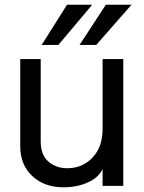

<svg xmlns="http://www.w3.org/2000/svg" viewBox="-20 -785 614 816"><path d="M389 -594H318L430 -765H539ZM228 -594H157L265 -765H372ZM249 11Q169 11 117.5 -36.5Q66 -84 66 -164V-534H153V-185Q153 -126 186 -98Q219 -70 266 -70Q330 -70 373 -115Q416 -160 416 -237V-534H504V5H416V-67Q400 -31 354 -10Q308 11 249 11Z"/></svg>

Font: LXGW 975 Gothic SC
Style: Regular
Weight: 400
Version: Version 2.01;February 25, 2021